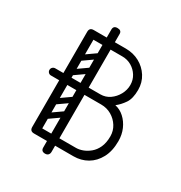

<svg xmlns="http://www.w3.org/2000/svg" viewBox="-195 -918 1059 1125"><g transform="rotate(30 334.5 -355.0)"><path d="M158 0Q130 0 130 -28V-344H74Q64 -344 57 -351Q50 -358 50 -368Q50 -379 57.5 -386Q65 -393 75 -393H130V-672Q130 -700 158 -700H375Q426 -700 467.5 -677.5Q509 -655 534 -615.5Q559 -576 559 -526Q559 -467 537 -435Q515 -403 488 -382Q522 -375 549.5 -350Q577 -325 593 -288.5Q609 -252 609 -208Q609 -141 584 -94.5Q559 -48 517.5 -24Q476 0 425 0ZM185 -50H414Q434 -50 457.5 -58.5Q481 -67 503.5 -85.5Q526 -104 540 -134.5Q554 -165 554 -209Q554 -246 535 -276.5Q516 -307 484.5 -325.5Q453 -344 414 -344H185ZM185 -393H380Q415 -393 443 -412.5Q471 -432 488 -463Q505 -494 505 -528Q505 -562 488 -589.5Q471 -617 443 -633.5Q415 -650 380 -650H185ZM273 70Q246 70 246 44Q246 -22 246 -102Q246 -182 246 -268.5Q246 -355 246 -441.5Q246 -528 246 -608Q246 -688 246 -754Q246 -780 273 -780Q301 -780 301 -756V42Q301 54 294 62Q287 70 273 70ZM275 -496Q280 -489 278.5 -482Q277 -475 272 -471L178 -405Q165 -396 155 -409Q144 -425 158 -434L252 -500Q265 -509 275 -496ZM275 -594Q280 -587 278.5 -580Q277 -573 272 -569L178 -503Q165 -494 155 -507Q144 -523 158 -532L252 -598Q265 -607 275 -594ZM168 -298Q150 -298 150 -316V-648Q150 -664 168 -664Q185 -664 185 -647V-315Q185 -298 168 -298ZM264 -298Q246 -298 246 -316V-648Q246 -664 264 -664Q281 -664 281 -647V-315Q281 -298 264 -298ZM275 -201Q280 -194 278.5 -187Q277 -180 272 -176L178 -110Q165 -101 155 -114Q144 -130 158 -139L252 -205Q265 -214 275 -201ZM275 -299Q280 -292 278.5 -285Q277 -278 272 -274L178 -208Q165 -199 155 -212Q144 -228 158 -237L252 -303Q265 -312 275 -299ZM168 -3Q150 -3 150 -21V-353Q150 -369 168 -369Q185 -369 185 -352V-20Q185 -3 168 -3ZM264 -3Q246 -3 246 -21V-353Q246 -369 264 -369Q281 -369 281 -352V-20Q281 -3 264 -3Z"/></g></svg>

Font: Agu Display Uzo
Style: Regular
Weight: 400
Designer: Oluwaseun Badejo
Version: Version 1.103